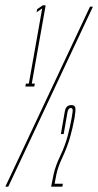

<svg xmlns="http://www.w3.org/2000/svg" viewBox="-68 -699 368 719"><path d="M27 -375 29 -386H40L90 -667.5L69 -653L71 -664.5L92 -679H103L51 -386H62.5L60.5 -375ZM-48 0 269 -674H280L-37 0ZM123.5 0 125 -8Q126.5 -17.5 133.2 -48Q140 -78.5 157.5 -115Q175.5 -153 184.8 -187.5Q194 -222 200.5 -258Q205.5 -285 203.8 -289.8Q202 -294.5 197 -294.5Q187.5 -294.5 184.5 -277.5Q181.5 -260.5 170.5 -197H160Q170.5 -259 174.8 -282.2Q179 -305.5 199 -305.5Q212 -305.5 214 -295.8Q216 -286 211 -256.5Q204 -218.5 193.8 -183Q183.5 -147.5 166 -110Q148.5 -73 143.2 -46.2Q138 -19.5 136.5 -11H167.5L165.5 0Z"/></svg>

Font: Anybody UltraCondensed Thin
Style: Italic
Weight: 100
Width: 1
Italic angle: -10°
Designer: Tyler Finck
Foundry: Etcetera Type Company
Version: Version 1.010; ttfautohint (v1.8.3) -l 8 -r 50 -G 200 -x 14 